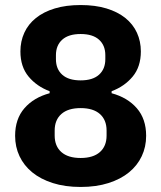

<svg xmlns="http://www.w3.org/2000/svg" viewBox="-20 -730 640 762"><path d="M300 12Q238 12 189.5 -3.5Q141 -19 108 -46Q75 -73 57.5 -110Q40 -147 40 -191Q40 -258 77 -300.5Q114 -343 177 -360V-368Q126 -387 93.5 -426Q61 -465 61 -526Q61 -566 76.5 -600Q92 -634 122.5 -658.5Q153 -683 197.5 -696.5Q242 -710 300 -710Q358 -710 402.5 -696.5Q447 -683 477.5 -658.5Q508 -634 523.5 -600Q539 -566 539 -526Q539 -465 506.5 -426Q474 -387 423 -368V-360Q486 -343 523 -300.5Q560 -258 560 -191Q560 -147 542.5 -110Q525 -73 492 -46Q459 -19 410.5 -3.5Q362 12 300 12ZM300 -103Q350 -103 376.5 -126.5Q403 -150 403 -192V-212Q403 -254 376.5 -277.5Q350 -301 300 -301Q250 -301 223.5 -277.5Q197 -254 197 -212V-192Q197 -150 223.5 -126.5Q250 -103 300 -103ZM300 -411Q348 -411 373 -433.5Q398 -456 398 -495V-511Q398 -550 373 -572.5Q348 -595 300 -595Q252 -595 227 -572.5Q202 -550 202 -511V-495Q202 -456 227 -433.5Q252 -411 300 -411Z"/></svg>

Font: IBMPlexSans-Bold
Style: Bold
Weight: 700
Designer: Mike Abbink, Paul van der Laan, Pieter van Rosmalen
Foundry: Bold Monday
Version: Version 3.1